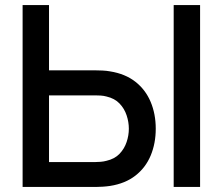

<svg xmlns="http://www.w3.org/2000/svg" viewBox="-20 -740 882 760"><path d="M69.5 0V-720H174V-461.5H360.5Q370.5 -461.5 386.2 -460.8Q402 -460 415.5 -457.5Q475.5 -448 515.8 -416.5Q556 -385 576.2 -337Q596.5 -289 596.5 -230.5Q596.5 -172.5 576.5 -124.5Q556.5 -76.5 516.2 -45Q476 -13.5 415.5 -4Q402 -2 386.5 -1Q371 0 360.5 0ZM174 -98.5H356.5Q366 -98.5 378.2 -99.5Q390.5 -100.5 401.5 -103.5Q434 -111 453.2 -131.2Q472.5 -151.5 481.2 -177.8Q490 -204 490 -230.5Q490 -257 481.2 -283.5Q472.5 -310 453.2 -330.2Q434 -350.5 401.5 -358Q390.5 -361 378.2 -361.8Q366 -362.5 356.5 -362.5H174ZM667.5 0V-720H772V0Z"/></svg>

Font: Cns Manrope SemBd
Style: Regular
Weight: 600
Designer: Mikhail Sharanda
Foundry: Mikhail Sharanda
Version: Version 4.504